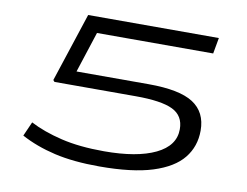

<svg xmlns="http://www.w3.org/2000/svg" viewBox="-77 -808 1193 926"><g transform="rotate(10 519.5 -345.0)"><path d="M76 -73 107 -143Q172 -109 261.5 -87.5Q351 -66 472 -66Q633 -66 723.5 -109.5Q814 -153 814 -234Q814 -300 758.5 -327Q703 -354 577 -354H179L172 -362L283 -700H923L909 -622H340L275 -422H628Q780 -422 847 -378.5Q914 -335 914 -245Q914 -167 868 -110Q822 -53 723 -21.5Q624 10 462 10Q335 10 242.5 -11.5Q150 -33 76 -73Z"/></g></svg>

Font: Georama ExtraExtended
Style: Italic
Weight: 400
Width: 8
Italic angle: -9°
Designer: Jean-Baptiste Levee
Foundry: Production Type
Version: Version 1.000